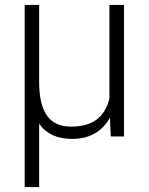

<svg xmlns="http://www.w3.org/2000/svg" viewBox="-20 -548 597 771"><path d="M137.2 -528.3V-217.8Q137.2 -129.9 168 -84.7Q198.7 -39.6 265.6 -39.6Q330.1 -39.6 367.7 -67.6Q405.3 -95.7 419.4 -152.3V-528.3H478V0H424.8L421.4 -75.2Q373.5 9.8 269.5 9.8Q179.7 9.8 137.2 -51.3V203.1H79.1V-528.3Z"/></svg>

Font: Roboto-Light
Style: Regular
Weight: 300
Designer: Google
Version: Version 2.137; 2017